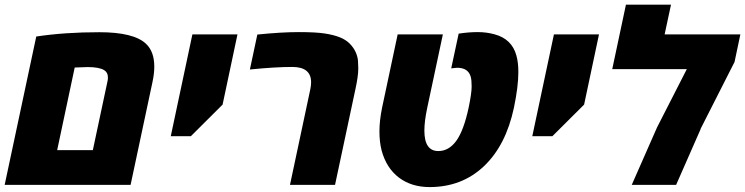

<svg xmlns="http://www.w3.org/2000/svg" viewBox="-22 -777 3132 807"><path d="M130.4 -623.5Q250.5 -641.6 395.3 -641.6Q540 -641.6 591.3 -593.3Q626.5 -560.5 626.5 -497.1Q626.5 -467.3 618.7 -431.2L526.9 0H-2.4ZM431.6 -451.7Q431.6 -472.7 415.5 -482.4Q394 -495.1 346.7 -495.1L292 -493.2L218.3 -146H368.2L430.2 -437Q431.6 -444.8 431.6 -451.7Z M913.6 -337.4 780.3 -204.6H695.8L786.6 -632.3H976.1Z M1059.6 -631.8Q1161.1 -642.1 1233.4 -642.1Q1305.7 -642.1 1343.3 -636.2Q1380.9 -630.4 1406.5 -620.1Q1432.1 -609.9 1448.5 -593Q1464.8 -576.2 1473.1 -557.4Q1481.4 -538.6 1482.7 -520.8Q1483.9 -502.9 1483.9 -489.7Q1483.9 -457 1471.7 -401.4L1386.2 0H1196.8L1282.2 -401.4Q1285.6 -417.5 1285.6 -431.2Q1285.6 -495.6 1206.5 -495.6Q1134.8 -495.6 1028.3 -484.9Z M1905.8 -635.7Q1948.2 -642.1 1985.6 -642.1Q2022.9 -642.1 2056.6 -632.8Q2129.4 -613.3 2148.4 -543.9Q2156.7 -515.1 2156.7 -474.1Q2156.7 -413.6 2138.2 -324.7Q2104.5 -166 2012 -78.4Q1919.4 9.3 1783.7 9.3Q1707.5 9.3 1654.8 -30.5Q1602.1 -70.3 1582 -144.5Q1572.8 -180.2 1572.8 -224.9Q1572.8 -269.5 1584 -324.7L1649.4 -632.3H1839.4L1773.9 -324.7Q1761.7 -267.6 1761.7 -228Q1761.7 -142.1 1820.3 -142.1Q1864.7 -142.1 1896 -185.3Q1927.2 -228.5 1947.8 -324.7Q1960.4 -385.3 1960.4 -413.8Q1960.4 -442.4 1956.1 -455.6Q1945.3 -492.2 1898.9 -492.2L1874.5 -489.7Z M2433.1 -337.4 2299.8 -204.6H2215.3L2306.2 -632.3H2495.6Z M2771.5 -632.3H3089.8L3065.4 -516.6L2922.4 -234.9L2923.3 -235.4L2819.8 0H2633.3L2739.7 -241.7L2864.7 -486.3H2551.3L2608.9 -757.3H2798.3Z"/></svg>

Font: Open Sans Hebrew Extra Bold
Style: Italic
Weight: 800
Italic angle: -12°
Foundry: Ascender Corporation, Yanek Iontef
Version: Version 2.001;PS 002.001;hotconv 1.0.70;makeotf.lib2.5.58329